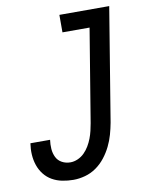

<svg xmlns="http://www.w3.org/2000/svg" viewBox="-84 -796 668 865"><g transform="rotate(-10 250.0 -363.5)"><path d="M182 8Q156 8 131 3Q106 -2 85 -14Q64 -26 49 -45Q34 -64 26 -87.5Q18 -111 16.5 -136.5Q15 -162 19 -188H109Q106 -167 107.5 -146.5Q109 -126 117.5 -108.5Q126 -91 143.5 -81.5Q161 -72 182 -72Q199 -72 216 -79.5Q233 -87 246 -100Q259 -113 268.5 -129Q278 -145 284.5 -162Q291 -179 295 -196Q299 -213 302 -230L372 -655H248V-735H476L391 -217Q386 -190 378.5 -163.5Q371 -137 358.5 -111.5Q346 -86 328 -63Q310 -40 286.5 -23.5Q263 -7 235.5 0.5Q208 8 182 8Z"/></g></svg>

Font: Iosevka SS04 Medium
Style: Italic
Weight: 500
Italic angle: -9°
Monospace: yes
Designer: Belleve Invis
Foundry: Belleve Invis
Version: Version 19.0.0; ttfautohint (v1.8.4)